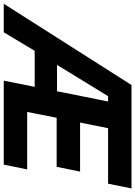

<svg xmlns="http://www.w3.org/2000/svg" viewBox="79 -874 738 1049"><g transform="rotate(90 448.5 -349.0)"><path d="M364 0H823L849 -128H535L567 -289H835L861 -417H593L624 -570H927L953 -698H388L-56 0H100L201 -169H398ZM478 -570 422 -291H278L449 -570Z"/></g></svg>

Font: LVC Sans
Style: Bold Italic
Weight: 700
Italic angle: -11.31°
Designer: Mike Abbink, Paul van der Laan, Pieter van Rosmalen
Foundry: Bold Monday
Version: Version 3.0